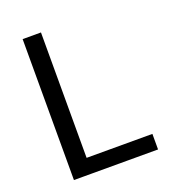

<svg xmlns="http://www.w3.org/2000/svg" viewBox="-120 -729 727 818"><g transform="rotate(-20 243.5 -319.5)"><path d="M158.7 -639V0H75.6V-639ZM120.2 0V-70.5H457V0Z"/></g></svg>

Font: Anek Kannada Medium
Style: Regular
Weight: 500
Designer: Vaishnavi Murthy, Maithili Shingre (Kannada) & Yesha Goshar (Latin)
Foundry: Ek Type
Version: Version 1.003